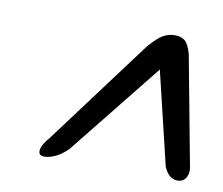

<svg xmlns="http://www.w3.org/2000/svg" viewBox="-48 -771 511 440"><g transform="rotate(10 207.0 -550.5)"><path d="M411.5 -429Q416.5 -411 410.2 -398.8Q404 -386.5 389.5 -386.5Q369.5 -386.5 358 -413L306 -630L133.5 -414.5Q118 -399.5 104.2 -393.5Q90.5 -387.5 80 -387.5Q65.5 -387.5 67 -400.5Q68.5 -413.5 84.5 -431.5L267.5 -677Q287 -699.5 299.8 -706.5Q312.5 -713.5 326.5 -713.5Q341 -713.5 349.8 -706.5Q358.5 -699.5 365 -677Z"/></g></svg>

Font: Fraunces 72pt S000 Black
Style: Italic
Weight: 900
Italic angle: -16°
Version: Version 1.000; ttfautohint (v1.8.3)